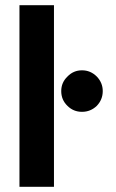

<svg xmlns="http://www.w3.org/2000/svg" viewBox="-20 -720 446 740"><path d="M55 -700V0H188V-700ZM376 -369Q376 -401 353 -425Q329 -449 296 -449Q263 -449 240 -425Q216 -402 216 -369Q216 -335 240 -312Q263 -289 296 -289Q329 -289 353 -312Q376 -336 376 -369Z"/></svg>

Font: Unageo
Style: Bold
Weight: 700
Designer: Richard Sepsi
Foundry: Richard Sepsi
Version: Version 2.000